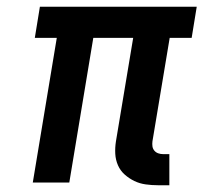

<svg xmlns="http://www.w3.org/2000/svg" viewBox="-20 -540 640 568"><path d="M447 8Q429 8 411 5.5Q393 3 377.5 -4.5Q362 -12 349 -23.5Q336 -35 329 -51Q322 -67 321 -85Q320 -103 323 -122L374 -428H256L185 0H77L148 -428H83L98 -520H562L547 -428H482L431 -122Q430 -114 431 -107Q432 -100 436.5 -94.5Q441 -89 448 -86.5Q455 -84 463 -84H481V8Z"/></svg>

Font: Iosevka Etoile Semibold
Style: Italic
Weight: 600
Italic angle: -9°
Designer: Belleve Invis
Foundry: Belleve Invis
Version: Version 22.1.2; ttfautohint (v1.8.4)